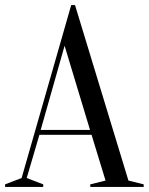

<svg xmlns="http://www.w3.org/2000/svg" viewBox="-25 -735 585 755"><path d="M335 -205H130L80 -35L145 -10V0H-5V-10L60 -35L255 -715H270L480 -25L540 -10V0H330V-10L390 -25ZM135 -224H329L229 -555Z"/></svg>

Font: Oranienbaum
Style: Regular
Weight: 400
Designer: Oleg Pospelov and Jovanny Lemonad
Foundry: Oleg Pospelov and jovanny Lemonad
Version: Version 1.001; ttfautohint (v0.91) -l 8 -r 50 -G 200 -x 0 -w